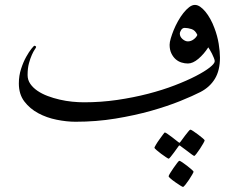

<svg xmlns="http://www.w3.org/2000/svg" viewBox="-20 -485 957 771"><path d="M863.3 -253.4Q863.3 -202.1 843 -168.7Q822.8 -135.3 785.2 -115.7Q754.9 -100.1 703.6 -79.3Q652.3 -58.6 586.7 -40Q521 -21.5 443.8 -8.8Q366.7 3.9 283.2 3.9Q247.6 3.9 207.5 -4.2Q167.5 -12.2 133.8 -30.3Q100.1 -48.3 77.9 -77.4Q55.7 -106.4 55.7 -149.9Q55.7 -181.2 64.7 -208.7Q73.7 -236.3 85.2 -256.8Q96.7 -277.3 106.4 -289.3Q116.2 -301.3 118.2 -301.3Q120.1 -301.3 122.6 -299.8Q125 -298.3 125 -296.4Q125 -293.9 119.6 -286.4Q114.3 -278.8 107.9 -264.6Q101.6 -250.5 96.2 -230.7Q90.8 -210.9 90.8 -183.6Q90.8 -164.1 101.6 -148.4Q112.3 -132.8 130.1 -120.6Q147.9 -108.4 171.1 -99.6Q194.3 -90.8 219.7 -85Q245.1 -79.1 270 -76.7Q294.9 -74.2 317.4 -74.2Q385.3 -74.2 450.7 -83.7Q516.1 -93.3 574.5 -108.4Q632.8 -123.5 681.6 -142.3Q730.5 -161.1 766.4 -179.7Q802.2 -198.2 822.3 -214.1Q842.3 -230 842.3 -239.3Q842.3 -243.7 838.9 -252.2Q835.4 -260.7 831.3 -269.3Q827.1 -277.8 822.5 -285.2Q817.9 -292.5 816.4 -294.9Q798.8 -267.6 776.6 -248.8Q754.4 -230 734.4 -230Q722.2 -230 709.2 -233.9Q696.3 -237.8 685.8 -246.8Q675.3 -255.9 668.2 -270.5Q661.1 -285.2 661.1 -305.2Q661.1 -315.4 665.8 -331.1Q670.4 -346.7 677.5 -364.3Q684.6 -381.8 694.8 -400.1Q705.1 -418.5 716.3 -432.6Q727.5 -446.8 739.5 -456.1Q751.5 -465.3 762.7 -465.3Q772.9 -465.3 783.7 -458Q794.4 -450.7 804.9 -438Q815.4 -425.3 824.7 -408.4Q834 -391.6 840.8 -373Q853 -341.3 858.2 -309.3Q863.3 -277.3 863.3 -253.4ZM772.5 -344.7Q764.2 -363.3 749.3 -368.2Q734.4 -373 721.7 -373Q712.9 -373 707.5 -364.7Q702.1 -356.4 702.1 -349.6Q702.1 -343.8 704.8 -338.4Q707.5 -333 712.4 -328.6Q717.3 -324.2 722.9 -321.5Q728.5 -318.8 734.4 -318.8Q746.6 -318.8 757.3 -326.7Q768.1 -334.5 772.5 -344.7ZM801.8 78.6Q801.8 81.1 796.1 91.1Q790.5 101.1 783.2 112.1Q775.9 123 769 132.1Q762.2 141.1 759.8 141.1Q758.3 141.1 749.8 135Q741.2 128.9 731.4 121.1Q720.2 112.8 705.1 101.6Q702.6 99.1 700.7 99.1Q698.7 99.1 696.3 103Q686 117.2 678.7 127.4Q671.9 136.7 665.5 144.5Q659.2 152.3 657.2 152.3Q655.8 152.3 646.5 146.2Q637.2 140.1 626.7 132.3Q616.2 124.5 608.2 117.4Q600.1 110.4 600.1 108.4Q600.1 106.4 606 96.4Q611.8 86.4 619.6 75.7Q627.4 64.9 634 55.9Q640.6 46.9 641.6 46.9Q644.5 46.9 653.1 53Q661.6 59.1 670.9 65.9L695.3 85Q699.7 87.9 700.2 88.4Q701.7 88.4 705.1 84L723.1 59.6Q730 50.8 736.1 43.2Q742.2 35.6 744.6 35.6Q747.1 35.6 756.3 41.7Q765.6 47.9 775.6 55.4Q785.6 63 793.7 69.8Q801.8 76.7 801.8 78.6ZM757.3 204.6Q757.3 206.5 751.7 216.3Q746.1 226.1 739 236.8Q731.9 247.6 724.6 256.6Q717.3 265.6 714.8 265.6Q712.9 265.6 703.6 259.8Q694.3 253.9 683.8 246.6Q673.3 239.3 665.3 232.4Q657.2 225.6 657.2 222.7Q657.2 220.2 663.1 210.4Q668.9 200.7 676.8 189.5Q684.6 178.2 691.4 169.4Q698.2 160.6 700.2 160.6Q702.6 160.6 711.9 166.7Q721.2 172.9 731.2 180.7Q741.2 188.5 749.3 195.6Q757.3 202.6 757.3 204.6Z"/></svg>

Font: Kitab
Style: Regular
Weight: 400
Designer: SIL International
Foundry: Khaled Hosny
Version: Version 1.000